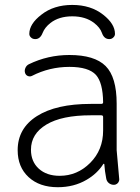

<svg xmlns="http://www.w3.org/2000/svg" viewBox="-20 -782 577 790"><path d="M107.4 -166Q107.4 -117.2 139.6 -87.9Q171.9 -58.6 225.6 -58.6Q297.9 -58.6 351.1 -111.8Q404.3 -165 404.3 -245.1V-300.8Q404.3 -307.6 396.5 -307.6H353.5Q234.4 -307.6 170.9 -269.5Q107.4 -231.4 107.4 -166ZM265.6 -555.7Q369.1 -555.7 414.6 -510.3Q460 -464.8 460 -355.5V-164.1L470.7 -43.9Q470.7 -39.1 468.8 -35.2Q466.8 -29.3 460.9 -25.4Q455.1 -21.5 449.2 -21.5Q436.5 -21.5 427.7 -28.8Q418.9 -36.1 417 -47.9Q411.1 -78.1 409.2 -106.4Q409.2 -107.4 407.7 -107.9Q406.2 -108.4 405.3 -107.4Q379.9 -67.4 335.9 -42Q284.2 -11.7 217.8 -11.7Q142.6 -11.7 97.7 -53.2Q52.7 -94.7 52.7 -164.1Q52.7 -253.9 131.8 -304.2Q210.9 -354.5 353.5 -354.5H396.5Q404.3 -354.5 404.3 -361.3Q403.3 -441.4 375 -473.6Q344.7 -506.8 265.6 -506.8Q183.6 -506.8 111.3 -469.7Q103.5 -465.8 94.7 -469.2Q85.9 -472.7 83 -482.4Q80.1 -492.2 84.5 -502.4Q88.9 -512.7 98.6 -517.6Q176.8 -555.7 265.6 -555.7ZM155.3 -646.5Q145.5 -621.1 125 -621.1Q113.3 -621.1 106.4 -628.9Q100.6 -634.8 100.6 -642.6Q100.6 -683.6 150.4 -721.7Q201.2 -761.7 277.3 -761.7Q353.5 -761.7 404.3 -721.7Q453.1 -683.6 453.1 -642.6Q453.1 -634.8 447.3 -628.9Q440.4 -621.1 429.7 -621.1Q408.2 -621.1 399.4 -646.5Q391.6 -668.9 367.2 -687.5Q332 -714.8 277.3 -714.8Q222.7 -714.8 187.5 -687.5Q164.1 -668.9 155.3 -646.5Z"/></svg>

Font: irohamaru Light
Style: Regular
Weight: 200
Designer: [Source Han Sans]
Ryoko NISHIZUKA  (kana & ideographs); Paul D. Hunt (Latin, Greek & Cyrillic); Wenlong ZHANG  (bopomofo
Version: Version 1.01